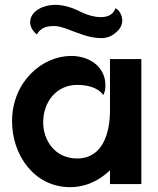

<svg xmlns="http://www.w3.org/2000/svg" viewBox="-20 -763 656 796"><path d="M436 0H566V-518H436V-305C436 -212 406 -106 300 -106C206 -106 159 -183 159 -256C159 -338 212 -411 300 -411C339 -411 385 -402 408 -369C414 -379 417 -392 417 -409C417 -485 354 -528 283 -531H274C156 -531 30 -425 30 -260C30 -119 123 13 271 13C327 13 385 -8 436 -57ZM133 -620C148 -649 175 -655 202 -655H208C236 -655 279 -633 326 -618C350 -610 375 -605 400 -605C422 -605 442 -612 459 -627C483 -646 487 -665 487 -680C487 -687 482 -717 459 -729C449 -701 425 -692 398 -692C371 -692 342 -701 321 -711C286 -729 248 -743 208 -743C166 -743 105 -721 105 -670C105 -669 105 -641 133 -620Z"/></svg>

Font: Mesarto
Style: Regular
Weight: 700
Designer: Mohamed Gaber
Foundry: Kief Type Foundry
Version: Version 2.020